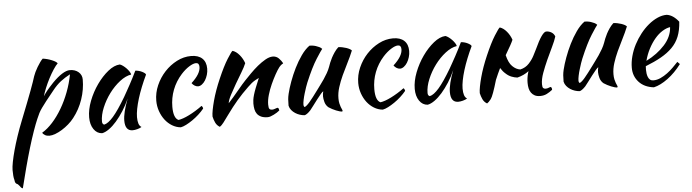

<svg xmlns="http://www.w3.org/2000/svg" viewBox="-52 -780 4962 1377"><g transform="rotate(-5 2428.5 -91.0)"><path d="M24 331Q10 327 8 301Q4 288 2.5 270Q1 252 1 229Q1 208 8 171.5Q15 135 27.5 89Q40 43 58 -10.5Q76 -64 98 -119Q125 -188 145 -238.5Q165 -289 178.5 -326Q192 -363 200.5 -387Q209 -411 214 -428Q218 -440 226 -457Q234 -474 244.5 -491.5Q255 -509 266 -524.5Q277 -540 286 -548Q321 -543 352 -530Q383 -517 390 -505Q376 -492 358 -464.5Q340 -437 323 -404.5Q306 -372 292 -338Q278 -304 271 -278Q281 -295 297 -315Q313 -335 346 -370Q383 -408 415.5 -428.5Q448 -449 472 -449Q510 -449 534.5 -428Q559 -407 559 -374Q559 -302 535 -231.5Q511 -161 466 -104Q449 -82 426 -62Q403 -42 378 -26.5Q353 -11 329 -2Q305 7 286 7Q268 7 254.5 -0.5Q241 -8 236 -19Q275 -42 312 -83Q349 -124 380.5 -177.5Q412 -231 435.5 -293Q459 -355 471 -419Q433 -399 402.5 -375.5Q372 -352 342 -314Q306 -270 285 -243Q264 -216 250.5 -197Q237 -178 228.5 -161.5Q220 -145 210 -121Q196 -89 177.5 -36.5Q159 16 139.5 81Q120 146 100.5 219.5Q81 293 63 366Q52 364 44 350Q36 341 32.5 337Q29 333 24 331Z M940 -404Q950 -404 963.5 -400.5Q977 -397 988 -391.5Q999 -386 1006.5 -380Q1014 -374 1014 -369Q994 -327 977 -284.5Q960 -242 948 -203Q936 -164 929.5 -130Q923 -96 923 -71Q923 -43 929 -24.5Q935 -6 949 2Q937 10 918 15Q899 20 884 20Q830 20 830 -54Q830 -111 868 -210Q848 -164 822 -123.5Q796 -83 769 -52Q742 -21 714.5 -1.5Q687 18 664 22Q627 20 604 -13.5Q581 -47 581 -99Q581 -155 605 -217Q629 -279 666.5 -332Q704 -385 748 -420.5Q792 -456 833 -458Q843 -455 855.5 -446Q868 -437 879.5 -425Q891 -413 899 -400.5Q907 -388 908 -379Q868 -373 825.5 -340Q783 -307 748.5 -260.5Q714 -214 692 -161Q670 -108 670 -62Q670 -43 684 -38Q713 -44 751 -87.5Q789 -131 843 -222Q853 -240 865.5 -262Q878 -284 891 -308Q904 -332 916.5 -356.5Q929 -381 940 -404Z M1071 -176Q1071 -233 1094.5 -286.5Q1118 -340 1156.5 -381.5Q1195 -423 1244.5 -448.5Q1294 -474 1347 -474Q1399 -474 1427 -448Q1455 -422 1455 -374Q1455 -351 1448.5 -329.5Q1442 -308 1431.5 -291Q1421 -274 1407 -263.5Q1393 -253 1379 -253Q1367 -253 1354.5 -260.5Q1342 -268 1334 -280Q1401 -341 1401 -391Q1401 -420 1378 -420Q1358 -420 1328 -401Q1298 -382 1270 -351Q1227 -303 1204.5 -244.5Q1182 -186 1182 -122Q1182 -41 1218 -25Q1233 -27 1253 -34Q1273 -41 1296 -52.5Q1319 -64 1343.5 -79Q1368 -94 1391 -111Q1395 -108 1398 -102Q1401 -96 1401 -91Q1384 -70 1362 -50Q1340 -30 1316 -13.5Q1292 3 1269.5 14.5Q1247 26 1230 29Q1197 26 1168 8.5Q1139 -9 1117.5 -37Q1096 -65 1083.5 -101Q1071 -137 1071 -176Z M1647 -485Q1673 -477 1696 -449.5Q1719 -422 1730 -389Q1719 -362 1696 -324Q1673 -286 1650 -246.5Q1627 -207 1608.5 -171.5Q1590 -136 1587 -113Q1603 -130 1622.5 -152.5Q1642 -175 1660.5 -197.5Q1679 -220 1695 -238.5Q1711 -257 1720 -266Q1739 -286 1765 -312.5Q1791 -339 1819.5 -362.5Q1848 -386 1877 -402.5Q1906 -419 1930 -419Q1956 -419 1973.5 -401.5Q1991 -384 2001 -365Q2001 -363 1993.5 -359.5Q1986 -356 1972 -340Q1958 -322 1940.5 -290.5Q1923 -259 1906.5 -222.5Q1890 -186 1879 -148Q1868 -110 1868 -79Q1868 -54 1874.5 -47Q1881 -40 1893 -40Q1904 -40 1916 -45Q1928 -50 1935 -50Q1939 -48 1941.5 -41.5Q1944 -35 1944 -30Q1936 -23 1925 -16Q1914 -9 1902 -3Q1890 3 1878.5 7Q1867 11 1858 11Q1829 11 1810.5 2.5Q1792 -6 1781.5 -20Q1771 -34 1767 -53.5Q1763 -73 1763 -95Q1763 -107 1765 -122Q1767 -137 1773 -157.5Q1779 -178 1790 -206.5Q1801 -235 1818 -275Q1816 -275 1791 -261Q1766 -247 1737 -218Q1690 -173 1652.5 -129Q1615 -85 1576 -31Q1554 0 1537.5 21.5Q1521 43 1509 50Q1488 38 1478 16.5Q1468 -5 1463 -28Q1463 -47 1468.5 -76Q1474 -105 1483.5 -140.5Q1493 -176 1507 -215Q1521 -254 1538 -293Q1576 -381 1607.5 -431Q1639 -481 1647 -485Z M2297 -22Q2278 -38 2271.5 -62Q2265 -86 2265 -103Q2265 -124 2270 -139Q2266 -139 2252 -123Q2238 -107 2221.5 -85Q2205 -63 2189 -42Q2173 -21 2165 -11Q2152 3 2140.5 11Q2129 19 2122 20Q2106 19 2088.5 13.5Q2071 8 2055.5 -2Q2040 -12 2028.5 -26Q2017 -40 2013 -58Q2013 -86 2014.5 -104Q2016 -122 2021 -143Q2030 -181 2047.5 -229Q2065 -277 2088 -323.5Q2111 -370 2139.5 -410.5Q2168 -451 2200 -474Q2209 -474 2221 -472.5Q2233 -471 2245.5 -467Q2258 -463 2269.5 -457.5Q2281 -452 2289 -443Q2280 -433 2243.5 -376Q2207 -319 2162 -212Q2157 -201 2150 -180Q2143 -159 2136 -136Q2129 -113 2124.5 -91Q2120 -69 2120 -56Q2120 -48 2122.5 -44Q2125 -40 2127 -38Q2142 -44 2165 -71Q2188 -98 2229 -154Q2239 -168 2252.5 -186Q2266 -204 2280 -224.5Q2294 -245 2306.5 -267Q2319 -289 2327 -311Q2331 -323 2337.5 -339.5Q2344 -356 2353.5 -374Q2363 -392 2375.5 -410.5Q2388 -429 2405 -445Q2418 -445 2433 -442Q2448 -439 2461.5 -434.5Q2475 -430 2485 -424.5Q2495 -419 2500 -413Q2482 -369 2460 -326Q2438 -283 2419 -241.5Q2400 -200 2387 -159Q2374 -118 2374 -79Q2374 -58 2377.5 -42.5Q2381 -27 2385 -16.5Q2389 -6 2392.5 1Q2396 8 2396 13Q2396 14 2394 16Q2393 17 2392 17Q2385 17 2374 14Q2363 11 2349.5 5.5Q2336 0 2322.5 -7Q2309 -14 2297 -22Z M2525 -176Q2525 -233 2548.5 -286.5Q2572 -340 2610.5 -381.5Q2649 -423 2698.5 -448.5Q2748 -474 2801 -474Q2853 -474 2881 -448Q2909 -422 2909 -374Q2909 -351 2902.5 -329.5Q2896 -308 2885.5 -291Q2875 -274 2861 -263.5Q2847 -253 2833 -253Q2821 -253 2808.5 -260.5Q2796 -268 2788 -280Q2855 -341 2855 -391Q2855 -420 2832 -420Q2812 -420 2782 -401Q2752 -382 2724 -351Q2681 -303 2658.5 -244.5Q2636 -186 2636 -122Q2636 -41 2672 -25Q2687 -27 2707 -34Q2727 -41 2750 -52.5Q2773 -64 2797.5 -79Q2822 -94 2845 -111Q2849 -108 2852 -102Q2855 -96 2855 -91Q2838 -70 2816 -50Q2794 -30 2770 -13.5Q2746 3 2723.5 14.5Q2701 26 2684 29Q2651 26 2622 8.5Q2593 -9 2571.5 -37Q2550 -65 2537.5 -101Q2525 -137 2525 -176Z M3284 -404Q3294 -404 3307.5 -400.5Q3321 -397 3332 -391.5Q3343 -386 3350.5 -380Q3358 -374 3358 -369Q3338 -327 3321 -284.5Q3304 -242 3292 -203Q3280 -164 3273.5 -130Q3267 -96 3267 -71Q3267 -43 3273 -24.5Q3279 -6 3293 2Q3281 10 3262 15Q3243 20 3228 20Q3174 20 3174 -54Q3174 -111 3212 -210Q3192 -164 3166 -123.5Q3140 -83 3113 -52Q3086 -21 3058.5 -1.5Q3031 18 3008 22Q2971 20 2948 -13.5Q2925 -47 2925 -99Q2925 -155 2949 -217Q2973 -279 3010.5 -332Q3048 -385 3092 -420.5Q3136 -456 3177 -458Q3187 -455 3199.5 -446Q3212 -437 3223.5 -425Q3235 -413 3243 -400.5Q3251 -388 3252 -379Q3212 -373 3169.5 -340Q3127 -307 3092.5 -260.5Q3058 -214 3036 -161Q3014 -108 3014 -62Q3014 -43 3028 -38Q3057 -44 3095 -87.5Q3133 -131 3187 -222Q3197 -240 3209.5 -262Q3222 -284 3235 -308Q3248 -332 3260.5 -356.5Q3273 -381 3284 -404Z M3816 -307Q3871 -427 3900 -427Q3920 -427 3937.5 -416.5Q3955 -406 3962 -386Q3953 -356 3932.5 -314Q3912 -272 3891 -225.5Q3870 -179 3853.5 -134Q3837 -89 3837 -53Q3837 -32 3843 -25.5Q3849 -19 3860 -19Q3872 -19 3882.5 -23.5Q3893 -28 3898 -28Q3904 -24 3905 -18Q3906 -12 3906 -7Q3886 9 3865 19.5Q3844 30 3818 30Q3794 30 3778.5 22Q3763 14 3753 0Q3743 -14 3739 -32Q3735 -50 3735 -71Q3735 -105 3744 -139Q3746 -147 3749 -155Q3714 -128 3666 -116Q3646 -118 3624 -126.5Q3602 -135 3583 -153Q3564 -169 3548 -195Q3529 -156 3511 -113Q3478 0 3461.5 21.5Q3445 43 3433 50Q3412 38 3402 16.5Q3392 -5 3387 -28Q3387 -47 3392.5 -76Q3398 -105 3407.5 -140.5Q3417 -176 3431 -215Q3445 -254 3462 -293Q3500 -381 3531.5 -431Q3563 -481 3571 -485Q3597 -477 3620 -449.5Q3643 -422 3654 -389Q3643 -362 3597 -285Q3597 -284 3596 -283Q3610 -226 3635 -202Q3661 -176 3692 -172Q3730 -181 3754.5 -207.5Q3779 -234 3793.5 -262.5Q3808 -291 3816 -307Z M4277 -22Q4258 -38 4251.5 -62Q4245 -86 4245 -103Q4245 -124 4250 -139Q4246 -139 4232 -123Q4218 -107 4201.5 -85Q4185 -63 4169 -42Q4153 -21 4145 -11Q4132 3 4120.5 11Q4109 19 4102 20Q4086 19 4068.5 13.5Q4051 8 4035.5 -2Q4020 -12 4008.5 -26Q3997 -40 3993 -58Q3993 -86 3994.5 -104Q3996 -122 4001 -143Q4010 -181 4027.5 -229Q4045 -277 4068 -323.5Q4091 -370 4119.5 -410.5Q4148 -451 4180 -474Q4189 -474 4201 -472.5Q4213 -471 4225.5 -467Q4238 -463 4249.5 -457.5Q4261 -452 4269 -443Q4260 -433 4223.5 -376Q4187 -319 4142 -212Q4137 -201 4130 -180Q4123 -159 4116 -136Q4109 -113 4104.5 -91Q4100 -69 4100 -56Q4100 -48 4102.5 -44Q4105 -40 4107 -38Q4122 -44 4145 -71Q4168 -98 4209 -154Q4219 -168 4232.5 -186Q4246 -204 4260 -224.5Q4274 -245 4286.5 -267Q4299 -289 4307 -311Q4311 -323 4317.5 -339.5Q4324 -356 4333.5 -374Q4343 -392 4355.5 -410.5Q4368 -429 4385 -445Q4398 -445 4413 -442Q4428 -439 4441.5 -434.5Q4455 -430 4465 -424.5Q4475 -419 4480 -413Q4462 -369 4440 -326Q4418 -283 4399 -241.5Q4380 -200 4367 -159Q4354 -118 4354 -79Q4354 -58 4357.5 -42.5Q4361 -27 4365 -16.5Q4369 -6 4372.5 1Q4376 8 4376 13Q4376 14 4374 16Q4373 17 4372 17Q4365 17 4354 14Q4343 11 4329.5 5.5Q4316 0 4302.5 -7Q4289 -14 4277 -22Z M4857 -414Q4853 -352 4835 -307.5Q4817 -263 4783.5 -229.5Q4750 -196 4702 -169Q4654 -142 4590 -117Q4590 -111 4589.5 -104.5Q4589 -98 4589 -91Q4589 -78 4591 -64Q4593 -50 4598 -38Q4603 -26 4612 -18.5Q4621 -11 4635 -11Q4662 -11 4688 -23Q4714 -35 4737.5 -52.5Q4761 -70 4781.5 -90.5Q4802 -111 4818 -128Q4828 -119 4835 -111Q4790 -51 4736.5 -11.5Q4683 28 4635 39Q4566 31 4527.5 -11.5Q4489 -54 4489 -114Q4489 -155 4500.5 -197.5Q4512 -240 4532.5 -279.5Q4553 -319 4580.5 -354Q4608 -389 4639.5 -415Q4671 -441 4704.5 -456Q4738 -471 4771 -471Q4817 -465 4857 -414ZM4788 -381Q4761 -377 4732 -359Q4703 -341 4677.5 -311Q4652 -281 4631 -241Q4610 -201 4598 -155Q4678 -195 4731 -253.5Q4784 -312 4788 -381Z"/></g></svg>

Font: Sweet Mavka Script
Style: Regular
Weight: 500
Designer: Pablo Impallari/Anastassiya Vishnevskaya
Foundry: Pablo Impallari/ Anastassiya Vishnevskaya
Version: Version 2.0/www.impallari.com/   behance.net/sweetcherry